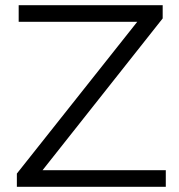

<svg xmlns="http://www.w3.org/2000/svg" viewBox="-20 -720 691 740"><path d="M619 -64V0H45V-51L509 -636H52V-700H607V-649L144 -64Z"/></svg>

Font: Idrija
Style: Regular
Weight: 400
Designer: Julieta Ulanovsky
Foundry: Julieta Ulanovsky
Version: Version 7.200